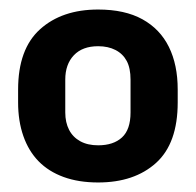

<svg xmlns="http://www.w3.org/2000/svg" viewBox="-20 -768 411 403"><path d="M186 -385Q145 -385 113.5 -396.5Q82 -408 61 -429.5Q40 -451 29 -482.5Q18 -514 18 -553V-580Q18 -665 64 -706.5Q110 -748 186 -748Q242 -748 279 -727.5Q316 -707 334.5 -669.5Q353 -632 353 -580V-553Q353 -467 307.5 -426Q262 -385 186 -385ZM186 -463Q218 -463 236 -479.5Q254 -496 254 -532V-601Q254 -625 246 -640Q238 -655 222.5 -663Q207 -671 186 -671Q153 -671 135 -652Q117 -633 117 -601V-532Q117 -511 125 -495.5Q133 -480 148.5 -471.5Q164 -463 186 -463Z"/></svg>

Font: Hubot Sans SemiBold
Style: Regular
Weight: 600
Designer: Deni Anggara
Foundry: GitHub, Inc., Subsidiary of Microsoft Corporation
Version: Version 2.000